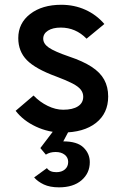

<svg xmlns="http://www.w3.org/2000/svg" viewBox="-20 -543 524 804"><path d="M241 12Q183.5 12 130.5 -12.8Q77.5 -37.5 45.5 -79L120.5 -143Q147 -115.5 180 -99.5Q213 -83.5 244.5 -83.5Q284.5 -83.5 306.5 -97.8Q328.5 -112 328.5 -138Q328.5 -154 318.5 -167.2Q308.5 -180.5 283.5 -193.5Q258.5 -206.5 214.5 -223Q128.5 -254.5 92.5 -291.2Q56.5 -328 56.5 -383.5Q56.5 -446 106.5 -484.5Q156.5 -523 236.5 -523Q291 -523 337.2 -502.2Q383.5 -481.5 417 -442.5L342.5 -381Q297 -427.5 234.5 -427.5Q201 -427.5 181 -414.8Q161 -402 161 -381Q161 -360 184.2 -343.8Q207.5 -327.5 270 -306Q327 -287 363.2 -263.5Q399.5 -240 416.2 -209.5Q433 -179 433 -139Q433 -68.5 381.8 -28.2Q330.5 12 241 12ZM227 241.5Q189 241.5 163.5 229.5Q138 217.5 123 200L176.5 161Q182.5 169.5 192.2 173.8Q202 178 216 178Q238.5 178 252 166.2Q265.5 154.5 265.5 135Q265.5 116.5 251 105Q236.5 93.5 213 93.5Q201 93.5 190.8 96.2Q180.5 99 172 104.5L149 77L207.5 0H271L245 49Q303.5 49 329.8 74.8Q356 100.5 356 136Q356 182 321.5 211.8Q287 241.5 227 241.5Z"/></svg>

Font: Overpass SemiBold
Style: Regular
Weight: 600
Designer: Delve Withrington, Dave Bailey, Thomas Jockin
Foundry: Delve Fonts LLC
Version: Version 4.000